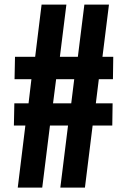

<svg xmlns="http://www.w3.org/2000/svg" viewBox="-20 -830 563 850"><path d="M214.8 -372.6H295.4L308.6 -479.5H228.5ZM58.6 0.5 92.3 -274.4H41.5L43.5 -372.6H106.4L119.1 -479.5H44.4L46.4 -578.6H135.7L164.1 -809.6H273.9L245.1 -578.6H324.7L353.5 -809.6H462.4L433.6 -578.6H481.4L480 -479.5H417.5L404.3 -372.6H478.5L477.1 -274.4H390.1L356 0.5H247.1L281.2 -274.4H201.2L167 0.5Z"/></svg>

Font: Oswald
Style: DemiBold
Weight: 600
Designer: Vernon Adams
Foundry: Vernon Adams
Version: 3.0; ttfautohint (v0.95) -l 8 -r 50 -G 200 -x 0 -w "G" -W -c